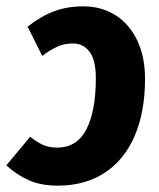

<svg xmlns="http://www.w3.org/2000/svg" viewBox="-54 -568 501 605"><path d="M403 -320Q403 -215 370 -139Q337 -63 275 -23Q213 17 128 17Q76 17 38 0.5Q0 -16 -34 -47L41 -137Q64 -119 82.5 -111Q101 -103 126 -103Q189 -103 218.5 -161Q248 -219 248 -322Q248 -378 228.5 -404.5Q209 -431 176 -431Q150 -431 128 -421.5Q106 -412 79 -392L33 -484Q75 -517 116.5 -532.5Q158 -548 208 -548Q266 -548 310 -520Q354 -492 378.5 -440.5Q403 -389 403 -320Z"/></svg>

Font: Fira Sans Extra Condensed
Style: Bold Italic
Weight: 700
Width: 3
Italic angle: -8°
Designer: Carrois Corporate & Edenspiekermann AG
Foundry: Carrois Corporate GbR & Edenspiekermann AG
Version: Version 4.203